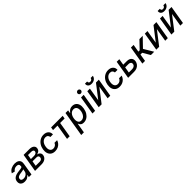

<svg xmlns="http://www.w3.org/2000/svg" viewBox="597 -2976 5398 5398"><g transform="rotate(-45 3296.5 -276.5)"><path d="M183.2 12.1Q131.4 12.1 92.7 -7.3Q54 -26.6 35.7 -63.7Q17.4 -100.9 25.9 -154.1Q36.6 -215.9 72.8 -248.9Q109 -282 159.4 -296.5Q209.9 -311.1 262.4 -317.1Q312.1 -323.2 343 -327.1Q373.9 -331 389.7 -339.3Q405.5 -347.7 408.7 -366.5V-369Q416.2 -415.1 395.4 -440.9Q374.6 -466.6 323.5 -466.6Q270.2 -466.6 234.2 -443.2Q198.2 -419.7 181.1 -390.6L85.9 -413.4Q124.3 -487.9 192.5 -520.2Q260.7 -552.6 334.5 -552.6Q367.2 -552.6 402.3 -544.9Q437.5 -537.3 466.4 -516.9Q495.4 -496.4 509.6 -459.2Q523.8 -421.9 513.8 -362.2L453.8 0H350.1L362.9 -74.6H358.7Q338.4 -44 294.7 -16Q251.1 12.1 183.2 12.1ZM219.5 -73.2Q263.8 -73.2 298.1 -90.6Q332.4 -108 353.7 -136.2Q375 -164.4 380.3 -196.7L392 -267Q383.2 -259.6 357.2 -253.9Q331.3 -248.2 302.6 -244.3Q273.8 -240.4 256.4 -237.9Q209.5 -231.9 173.1 -213.6Q136.7 -195.3 130 -152.7Q123.6 -113.3 149 -93.2Q174.4 -73.2 219.5 -73.2Z M595.5 0 686.4 -545.5H912.3Q1004.3 -545.5 1052 -506Q1099.8 -466.6 1088.4 -399.9Q1080.6 -351.6 1045.3 -323.7Q1009.9 -295.8 958.5 -286.2Q1011.7 -280.2 1045.8 -244Q1079.9 -207.7 1070 -147Q1058.9 -82 1002.3 -41Q945.7 0 856.2 0ZM710.2 -88.8H871.1Q910.9 -88.8 936.4 -107.8Q962 -126.8 966.6 -158.7Q973.4 -197.1 954.5 -218.8Q935.7 -240.4 896.7 -240.4H735.8ZM748.2 -318.2H875.4Q920.1 -318.2 949.2 -337.2Q978.3 -356.2 983.3 -388.5Q989 -419.7 965.7 -437.7Q942.5 -455.6 897.4 -455.6H771.3Z M1389.9 11Q1310.7 11 1259.8 -25Q1208.8 -61.1 1188.7 -124.6Q1168.7 -188.2 1182.5 -270.2Q1196 -353.7 1237.7 -417.3Q1279.5 -480.8 1342.5 -516.7Q1405.5 -552.6 1482.6 -552.6Q1575.6 -552.6 1628.9 -502.3Q1682.2 -452.1 1677.2 -369.3H1573.9Q1571.7 -407.7 1545.8 -435.4Q1519.9 -463.1 1469.1 -463.1Q1402.3 -463.1 1353 -411.8Q1303.6 -360.4 1289.8 -272.7Q1274.5 -183.6 1306.3 -131.2Q1338.1 -78.8 1405.5 -78.8Q1451 -78.8 1487.4 -103.7Q1523.8 -128.6 1541.2 -172.6H1644.9Q1629.6 -119.7 1593.9 -78.1Q1558.2 -36.6 1506.2 -12.8Q1454.2 11 1389.9 11Z M1764.6 -453.8 1779.5 -545.5H2239.7L2224.8 -453.8H2046.9L1972.3 0H1868.3L1942.8 -453.8Z M2226.9 204.5 2351.9 -545.5H2455.6L2441.1 -457H2449.9Q2462 -474.1 2483.1 -496.4Q2504.3 -518.8 2538.2 -535.7Q2572.1 -552.6 2622.5 -552.6Q2688.6 -552.6 2734.6 -519.2Q2780.5 -485.8 2799.9 -422.9Q2819.2 -360.1 2804.7 -271.7Q2790.1 -183.6 2750.2 -120.2Q2710.2 -56.8 2653.1 -23.1Q2595.9 10.7 2529.8 10.7Q2480.1 10.7 2451.7 -6Q2423.3 -22.7 2409.1 -45.1Q2394.9 -67.5 2387.8 -84.9H2381.4L2333.1 204.5ZM2410.5 -272.7Q2396.7 -186.8 2424.7 -133.3Q2452.8 -79.9 2521.3 -79.9Q2568.9 -79.9 2605.1 -105.3Q2641.3 -130.7 2664.8 -174.4Q2688.2 -218 2697.4 -272.7Q2706 -327.1 2697.1 -369.9Q2688.2 -412.6 2660.3 -437.5Q2632.5 -462.4 2584.5 -462.4Q2514.9 -462.4 2469.6 -410.3Q2424.4 -358.3 2410.5 -272.7Z M2878.2 0 2969.1 -545.5H3075.3L2984.4 0ZM3044.4 -627.8Q3017 -627.8 2998 -646.8Q2979 -665.8 2979.8 -692.5Q2980.5 -719.1 3000.9 -737.9Q3021.3 -756.7 3048.7 -756.7Q3076.3 -756.7 3095.7 -737.9Q3115.1 -719.1 3114 -692.5Q3112.9 -665.8 3092.5 -646.8Q3072.1 -627.8 3044.4 -627.8Z M3256.7 -148.8 3562.9 -545.5H3677.2L3586.3 0H3482.2L3547.9 -397L3242.5 0H3127.5L3218.4 -545.5H3322.1ZM3548.3 -741.8H3635.7Q3625.7 -681.8 3577.1 -643.6Q3528.4 -605.5 3456 -605.5Q3384.2 -605.5 3348.4 -643.6Q3312.5 -681.8 3322.4 -741.8H3409.4Q3405.2 -715.2 3417.4 -694.6Q3429.7 -674 3467.3 -674Q3505 -674 3524.5 -694.4Q3544 -714.8 3548.3 -741.8Z M3957 11Q3877.8 11 3826.9 -25Q3775.9 -61.1 3755.9 -124.6Q3735.8 -188.2 3749.6 -270.2Q3763.1 -353.7 3804.9 -417.3Q3846.6 -480.8 3909.6 -516.7Q3972.7 -552.6 4049.7 -552.6Q4142.8 -552.6 4196 -502.3Q4249.3 -452.1 4244.3 -369.3H4141Q4138.8 -407.7 4112.9 -435.4Q4087 -463.1 4036.2 -463.1Q3969.5 -463.1 3920.1 -411.8Q3870.7 -360.4 3856.9 -272.7Q3841.6 -183.6 3873.4 -131.2Q3905.2 -78.8 3972.7 -78.8Q4018.1 -78.8 4054.5 -103.7Q4090.9 -128.6 4108.3 -172.6H4212Q4196.7 -119.7 4161 -78.1Q4125.4 -36.6 4073.3 -12.8Q4021.3 11 3957 11Z M4460.2 -358H4595.2Q4695 -358 4740.6 -308.2Q4786.2 -258.5 4773.8 -180Q4764.9 -128.9 4733.8 -88.1Q4702.8 -47.2 4652.3 -23.6Q4601.9 0 4535.2 0H4296.9L4387.8 -545.5H4491.5ZM4445 -266.3 4415.8 -91.6H4550.1Q4596.2 -91.6 4629.8 -115.4Q4663.4 -139.2 4669 -176.8Q4676.1 -216.6 4650.7 -241.5Q4625.4 -266.3 4579.9 -266.3Z M4862.6 0 4953.5 -545.5H5059.7L5021.3 -316.8H5072.4L5290.8 -545.5H5422.2L5166.5 -280.2L5333.8 0H5202.1L5074.2 -218H5005L4968.7 0Z M5545.1 -148.8 5851.2 -545.5H5965.6L5874.6 0H5770.6L5836.3 -397L5530.9 0H5415.8L5506.7 -545.5H5610.4Z M6146.7 -148.8 6452.8 -545.5H6567.1L6476.2 0H6372.2L6437.9 -397L6132.5 0H6017.4L6108.3 -545.5H6212ZM6438.2 -741.8H6525.6Q6515.6 -681.8 6467 -643.6Q6418.3 -605.5 6345.9 -605.5Q6274.1 -605.5 6238.3 -643.6Q6202.4 -681.8 6212.4 -741.8H6299.4Q6295.1 -715.2 6307.4 -694.6Q6319.6 -674 6357.2 -674Q6394.9 -674 6414.4 -694.4Q6433.9 -714.8 6438.2 -741.8Z"/></g></svg>

Font: Inter UI Medium
Style: Italic
Weight: 500
Italic angle: 9.39999°
Designer: Rasmus Andersson
Foundry: rsms
Version: 3.2;8d6f07862